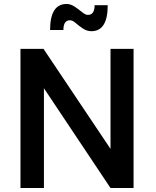

<svg xmlns="http://www.w3.org/2000/svg" viewBox="-20 -946 785 966"><path d="M522 -920Q522 -789 440 -789Q417 -789 397 -802.5Q377 -816 361 -830Q345 -844 332 -844Q299 -844 299 -795H232Q232 -926 315 -926Q336 -926 356.5 -912Q377 -898 393.5 -884.5Q410 -871 422 -871Q456 -871 456 -920ZM83 -700H199L536 -197V-700H652V0H536L201 -502V0H83Z"/></svg>

Font: Steamflix Grotesk
Style: Regular
Weight: 400
Designer: Julieta Ulanovsky
Foundry: Julieta Ulanovsky
Version: Version 4.000;PS 004.000;hotconv 1.0.88;makeotf.lib2.5.64775